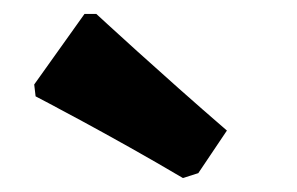

<svg xmlns="http://www.w3.org/2000/svg" viewBox="-20 -780 426 275"><path d="M29 -659 31 -642C31 -642 139 -586 242 -525L264 -532L305 -593C211 -674 118 -760 118 -760H101Z"/></svg>

Font: Alegreya SC Black
Style: Italic
Weight: 900
Italic angle: -7°
Designer: Juan Pablo del Peral
Foundry: Huerta Tipografica
Version: Version 2.007;PS 002.007;hotconv 1.0.88;makeotf.lib2.5.64775